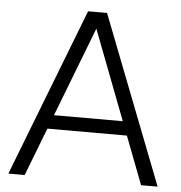

<svg xmlns="http://www.w3.org/2000/svg" viewBox="-51 -749 750 797"><g transform="rotate(5 324.0 -350.0)"><path d="M13 0 284 -700H363L635 0H566L318 -648H331L81 0ZM122 -200 145 -258H504L527 -200Z"/></g></svg>

Font: SUSE Thin Light
Style: Regular
Weight: 300
Version: Version 1.000